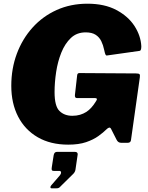

<svg xmlns="http://www.w3.org/2000/svg" viewBox="-20 -772 801 1038"><path d="M349 10Q253 10 184 -30Q115 -70 78 -141.5Q41 -213 41 -308Q41 -401 71 -481.5Q101 -562 156 -623Q211 -684 286.5 -718Q362 -752 453 -752Q545 -752 609 -718Q673 -684 707 -631.5Q741 -579 744 -522Q744 -498 735 -497L558 -472Q553 -471 550 -477.5Q547 -484 543 -503Q538 -528 527.5 -549.5Q517 -571 497 -584Q477 -597 443 -597Q395 -597 363 -566.5Q331 -536 311.5 -487.5Q292 -439 283.5 -382.5Q275 -326 275 -274Q275 -198 301.5 -172Q328 -146 371 -146Q394 -146 412.5 -151.5Q431 -157 446 -166.5Q461 -176 473.5 -190Q486 -204 496 -220L501 -228Q510 -242 491 -242H395Q384 -242 385 -258L397 -364Q398 -377 409 -377L715 -375Q730 -375 734 -371Q738 -367 736 -354L688 -14Q686 0 670 0H635Q618 0 610 -17L580 -76Q576 -83 570 -82Q564 -81 556 -73Q539 -56 512 -36.5Q485 -17 445.5 -3.5Q406 10 349 10ZM258 246Q253 246 252.5 241Q252 236 257 230L302 178Q311 167 310 159.5Q309 152 301 152H271Q263 152 260.5 148Q258 144 260 132L270 68Q273 49 288 49H384Q401 49 400 63L388 145Q386 158 376 168L316 227Q309 234 303 240Q297 246 286 246Z"/></svg>

Font: Libre Franklin Black
Style: Italic
Weight: 900
Italic angle: -8°
Designer: Pablo Impallari, Rodrigo Fuenzalida, Nhung Nguyen
Foundry: Impallari Type
Version: Version 3.000